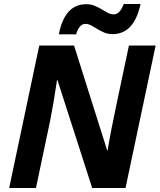

<svg xmlns="http://www.w3.org/2000/svg" viewBox="-20 -942 800 962"><path d="M608.9 0H441.9L268.1 -540H265.1L263.2 -524.4Q247.6 -418.9 231 -335.9L160.2 0H25.9L176.8 -713.9H351.1L517.1 -188H519Q524.9 -225.1 538.1 -293.9Q551.3 -362.8 626 -713.9H759.8ZM543.9 -771Q520 -771 501.7 -779.1Q483.4 -787.1 467.8 -796.6Q452.1 -806.2 437.7 -814.2Q423.3 -822.3 407.2 -822.3Q392.1 -822.3 380.1 -808.6Q368.2 -794.9 361.3 -770H274.9Q303.7 -920.9 412.1 -920.9Q436 -920.9 454.8 -912.8Q473.6 -904.8 489.7 -895.3Q505.9 -885.7 520 -877.9Q534.2 -870.1 549.3 -870.1Q565.9 -870.1 577.6 -882.6Q589.4 -895 600.1 -921.9H684.1Q651.9 -771 543.9 -771Z"/></svg>

Font: CAA NEO Sans
Style: Bold Italic
Weight: 700
Italic angle: -12°
Version: Version 1.10